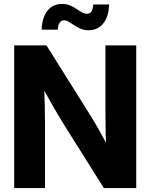

<svg xmlns="http://www.w3.org/2000/svg" viewBox="-20 -959 767 979"><path d="M52.3 -727.5H217L443.3 -366.7Q476.5 -313.6 541.4 -193.4L523.4 -152.3Q521 -201.4 519 -273.8Q517.6 -337.7 517.6 -379.7V-727.5H674.6V0H509.6L303.6 -327.7Q275.1 -374.3 248.9 -420Q222.9 -465.1 174.2 -553.1L202.3 -569.5Q206.6 -495.7 208.2 -423.8Q209.4 -374.6 209.4 -328.1V0H52.3ZM348 -836.9Q333.6 -846.6 324.4 -851.1Q315.2 -855.7 306.8 -855.7Q291.9 -855.7 283.6 -842.8Q275.4 -830 274.4 -807.6H192.4Q193.4 -849.2 206.4 -878.7Q219.4 -908.2 242.4 -923.5Q265.4 -938.9 295.9 -938.9Q320.4 -938.9 338.8 -930.7Q357.2 -922.6 379 -907.6Q394.6 -897.7 403.5 -893.2Q412.4 -888.8 421.9 -888.8Q438.6 -888.8 446.2 -900.3Q453.9 -911.8 455.5 -936.3H536.1Q535.4 -894.9 522.1 -865.2Q508.7 -835.5 485.5 -820.1Q462.4 -804.7 433 -804.7Q408.5 -804.7 389.6 -813.1Q370.7 -821.5 348 -836.9Z"/></svg>

Font: Intratopia Thin
Style: Regular
Weight: 100
Designer: Rasmus Andersson
Foundry: rsms
Version: Version 3.000;Glyphs 3.2.3 (3260)